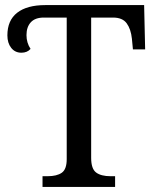

<svg xmlns="http://www.w3.org/2000/svg" viewBox="-20 -734 607 754"><path d="M147 -42H167Q203 -42 222.5 -55.5Q242 -69 242 -109V-665H152Q118 -665 101 -646.5Q84 -628 84 -596Q84 -566 100 -542Q87 -527 64 -527Q39 -527 24 -546Q9 -565 9 -595Q9 -654 47.5 -684Q86 -714 158 -714H546L550 -540H502L498 -582Q494 -620 477.5 -642.5Q461 -665 424 -665H338V-114Q338 -71 357.5 -56.5Q377 -42 414 -42H432V0H147Z"/></svg>

Font: Noto Serif Narrow
Style: Regular
Weight: 400
Width: 4
Designer: Monotype Design Team
Foundry: Monotype Imaging Inc.
Version: Version 1.001